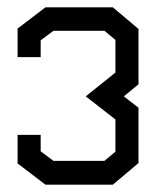

<svg xmlns="http://www.w3.org/2000/svg" viewBox="-20 -754 426 524"><path d="M288 -250H104L28 -308V-386H91V-341L126 -315H265L295 -340V-428L214 -491L295 -556V-645L265 -670H126L91 -644V-598H28V-676L104 -734H288L358 -675V-524L318 -491L358 -460V-309Z"/></svg>

Font: Turret Road
Style: Bold
Weight: 700
Designer: Noponies
Foundry: Noponies
Version: Version 1.001; ttfautohint (v1.8)